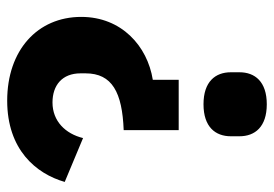

<svg xmlns="http://www.w3.org/2000/svg" viewBox="-134 -443 762 534"><g transform="rotate(90 247.0 -176.0)"><path d="M260 185C396 185 463 105 486 25L364 -26C352 23 317 59 265 59C217 59 184 32 184 -19V-33C184 -107 237 -135 342 -139V-292H202V-220C108 -205 27 -133 27 -21C27 101 120 185 260 185ZM270 -361C333 -361 359 -394 359 -437V-461C359 -504 333 -537 270 -537C207 -537 181 -504 181 -461V-437C181 -394 207 -361 270 -361Z"/></g></svg>

Font: IBM Plex Devanagari
Style: Bold
Weight: 700
Designer: Mike Abbink, Paul van der Laan, Pieter van Rosmalen, Erin McLaughlin
Foundry: Bold Monday
Version: Version 1.0